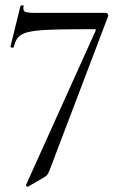

<svg xmlns="http://www.w3.org/2000/svg" viewBox="-20 -435 469 730"><path d="M167 216Q163 226 158.5 231Q154 236 146 240L86 275Q84 276 81 273Q78 270 79 268L343 -317Q347 -324 339 -324Q256 -324 202 -323Q148 -322 116 -318Q84 -314 68 -306.5Q52 -299 44.5 -287Q37 -275 32 -256Q31 -253 25 -254Q19 -255 20 -259L58 -413Q60 -415 65.5 -414.5Q71 -414 70 -412Q66 -395 75 -390.5Q84 -386 117 -386Q132 -386 163 -386Q194 -386 233 -386Q272 -386 311.5 -386Q351 -386 382 -386Q387 -386 390 -381.5Q393 -377 391 -373Z"/></svg>

Font: Cormorant Medium
Style: Regular
Weight: 500
Designer: Christian Thalmann (Catharsis Fonts)
Foundry: Catharsis Fonts
Version: Version 4.000